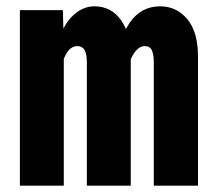

<svg xmlns="http://www.w3.org/2000/svg" viewBox="-20 -588 690 608"><path d="M467 0V-392Q467 -415 461 -428.5Q455 -442 438 -442Q416 -442 398.5 -409.5Q381 -377 370 -296L360 -371Q354 -462 390 -515Q426 -568 487 -568Q539 -568 573 -527.5Q607 -487 607 -409V0ZM43 0V-556H179L182 -453V0ZM255 0V-392Q255 -418 247.5 -430Q240 -442 225 -442Q199 -442 184 -406Q169 -370 158 -296L159 -377Q155 -435 172 -478Q189 -521 217.5 -544.5Q246 -568 279 -568Q332 -568 363 -524.5Q394 -481 394 -411V0Z"/></svg>

Font: Azeret Mono Thin
Style: Bold
Weight: 700
Version: Version 1.002